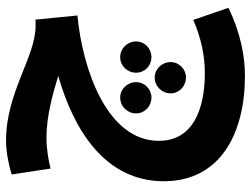

<svg xmlns="http://www.w3.org/2000/svg" viewBox="-120 -460 850 651"><g transform="rotate(-90 305.5 -134.0)"><path d="M374 271C439 271 519 257 605 215L564 96C502 122 445 135 384 135C263 135 154 96 154 -21C154 -198 400 -280 579 -297L565 -439H541C441 -439 316 -539 156 -539C117 -539 77 -531 40 -520L60 -388C91 -396 129 -402 165 -402C236 -402 313 -381 374 -362C192 -310 17 -204 17 -4C17 188 180 271 374 271ZM301 -46C329 -46 353 -69 353 -98C353 -128 329 -152 301 -152C271 -152 247 -128 247 -98C247 -69 271 -46 301 -46ZM438 -46C467 -46 491 -69 491 -98C491 -128 467 -152 438 -152C408 -152 385 -128 385 -98C385 -69 408 -46 438 -46ZM369 71C397 71 421 48 421 19C421 -11 397 -35 369 -35C339 -35 315 -11 315 19C315 48 339 71 369 71Z"/></g></svg>

Font: Noto Sans Arabic UI Cn
Style: Bold
Weight: 700
Width: 3
Designer: Monotype Design Team, Nadine Chahine and Nizar Qandah
Foundry: Monotype Imaging Inc.
Version: Version 2.010